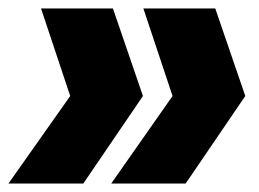

<svg xmlns="http://www.w3.org/2000/svg" viewBox="-58 -474 612 454"><path d="M-38 -40 108 -247 39 -454H209L280 -247L139 -40ZM205 -40 350 -247 281 -454H451L522 -247L381 -40Z"/></svg>

Font: Anybody UltraCondensed Black
Style: Italic
Weight: 900
Width: 1
Italic angle: -10°
Designer: Tyler Finck
Foundry: Etcetera Type Company
Version: Version 1.010; ttfautohint (v1.8.3) -l 8 -r 50 -G 200 -x 14 